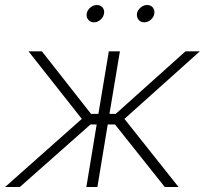

<svg xmlns="http://www.w3.org/2000/svg" viewBox="-38 -743 814 763"><path d="M-17.6 0 287.1 -270.5 75.2 -539.1H128.4L323.7 -290.5H353L394.5 -539.1H438.5L397 -290.5H421.9L699.2 -539.1H756.3L456.5 -270.5L671.4 0H616.7L418.9 -248.5H390.1L349.1 0H305.2L346.2 -248.5H321.8L41 0ZM535.2 -654.3Q521 -654.3 512.7 -664.6Q504.4 -674.8 506.3 -689Q508.8 -703.1 520.8 -713.1Q532.7 -723.1 546.9 -723.1Q561 -723.1 569.3 -713.1Q577.6 -703.1 575.2 -689Q573.2 -674.8 561.3 -664.6Q549.3 -654.3 535.2 -654.3ZM335.4 -654.3Q321.3 -654.3 312.7 -664.6Q304.2 -674.8 306.6 -689Q309.1 -703.1 321 -713.1Q333 -723.1 347.2 -723.1Q361.3 -723.1 369.6 -713.1Q377.9 -703.1 375.5 -689Q373 -674.8 361.3 -664.6Q349.6 -654.3 335.4 -654.3Z"/></svg>

Font: Inter 18pt ExtraLight
Style: Italic
Weight: 250
Italic angle: -9.3988°
Designer: Rasmus Andersson
Foundry: rsms
Version: Version 4.001;git-66647c0bb